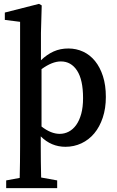

<svg xmlns="http://www.w3.org/2000/svg" viewBox="-20 -745 608 994"><path d="M195 -90Q244 -52 289 -52Q314 -52 336 -63.5Q358 -75 374.5 -98Q391 -121 400.5 -155.5Q410 -190 410 -237Q410 -332 379 -379.5Q348 -427 295 -427Q250 -427 195 -387ZM192 -433Q223 -463 257.5 -478.5Q292 -494 334 -494Q375 -494 410.5 -477.5Q446 -461 472 -429Q498 -397 513 -350.5Q528 -304 528 -243Q528 -184 512 -136Q496 -88 468 -54.5Q440 -21 401.5 -3Q363 15 319 15Q245 15 191 -39V14Q191 50 191.5 92.5Q192 135 193 174L276 189V229H12V189L82 176Q83 137 83.5 94Q84 51 84 14V-632L5 -642V-680L182 -725L196 -717L192 -575Z"/></svg>

Font: Source Serif Pro Semibold
Style: Regular
Weight: 600
Designer: Frank Grießhammer
Foundry: Adobe Systems Incorporated
Version: Version 1.014;PS Version 1.0;hotconv 1.0.73;makeotf.lib2.5.5